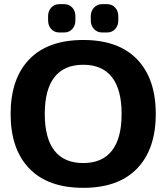

<svg xmlns="http://www.w3.org/2000/svg" viewBox="-20 -887 799 922"><path d="M211 -788V-810Q211 -834 226 -850.5Q241 -867 265 -867H288Q312 -867 327 -850.5Q342 -834 342 -810V-788Q342 -764 327 -747.5Q312 -731 288 -731H265Q241 -731 226 -747.5Q211 -764 211 -788ZM416 -788V-810Q416 -834 431.5 -850.5Q447 -867 470 -867H494Q518 -867 533 -850.5Q548 -834 548 -810V-788Q548 -764 533 -747.5Q518 -731 494 -731H470Q447 -731 431.5 -747.5Q416 -764 416 -788ZM31 -340Q31 -509 120.5 -602Q210 -695 380 -695Q549 -695 638.5 -602Q728 -509 728 -340Q728 -171 638.5 -78Q549 15 380 15Q210 15 120.5 -78Q31 -171 31 -340ZM564 -340Q564 -457 517.5 -516.5Q471 -576 380 -576Q288 -576 241.5 -516.5Q195 -457 195 -340Q195 -223 241.5 -163.5Q288 -104 380 -104Q471 -104 517.5 -163.5Q564 -223 564 -340Z"/></svg>

Font: Mitr Medium
Style: Regular
Weight: 500
Designer: Thanarat Vachiruckul
Foundry: Cadson Demak
Version: Version 1.003